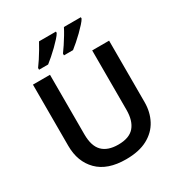

<svg xmlns="http://www.w3.org/2000/svg" viewBox="-214 -1088 1175 1249"><g transform="rotate(-30 373.0 -464.0)"><path d="M659 -252Q659 -178 627.5 -118.5Q596 -59 532 -24.5Q468 10 370 10Q231 10 159 -62.5Q87 -135 87 -254V-714H215V-267Q215 -179 255 -138.5Q295 -98 374 -98Q457 -98 494.5 -142Q532 -186 532 -268V-714H659ZM576 -928Q569 -915 551 -895Q533 -875 510.5 -853Q488 -831 465.5 -811.5Q443 -792 425 -778H357V-791Q371 -810 388 -835.5Q405 -861 421.5 -888.5Q438 -916 449 -938H576ZM389 -928Q382 -915 364 -895Q346 -875 323.5 -853Q301 -831 278.5 -811.5Q256 -792 238 -778H170V-791Q184 -810 201 -835.5Q218 -861 234 -888.5Q250 -916 262 -938H389Z"/></g></svg>

Font: Noto Sans Medefaidrin SemiBold
Style: Regular
Weight: 600
Designer: Dalton Maag Ltd
Foundry: Dalton Maag Ltd
Version: Version 1.002; ttfautohint (v1.8.4.7-5d5b)